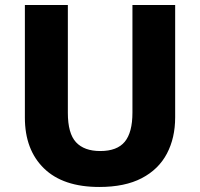

<svg xmlns="http://www.w3.org/2000/svg" viewBox="-20 -734 796 764"><path d="M677 -267Q677 -185 644 -122.5Q611 -60 544 -25Q477 10 375 10Q231 10 155 -64Q79 -138 79 -266V-714H250V-285Q250 -203 282.5 -168Q315 -133 379 -133Q446 -133 476.5 -170Q507 -207 507 -286V-714H677Z"/></svg>

Font: Noto Sans Cham ExtraBold
Style: Regular
Weight: 800
Version: Version 2.002